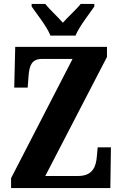

<svg xmlns="http://www.w3.org/2000/svg" viewBox="-20 -951 619 971"><path d="M235 -771H362C380 -816 431 -880 457 -918V-931H388C368 -905 323 -865 298 -836C273 -865 229 -905 209 -931H140V-918C166 -880 218 -816 235 -771ZM36 0H538L541 -206H474L470 -162C466 -111 451 -61 375 -61H209L521 -663V-714H57L52 -508H120L124 -562C128 -616 138 -653 192 -653H347L36 -50Z"/></svg>

Font: Noto Serif Hebrew ExtraCondensed ExtraBold
Style: Regular
Weight: 800
Width: 2
Designer: Monotype Design Team
Foundry: Monotype Imaging Inc.
Version: Version 2.004